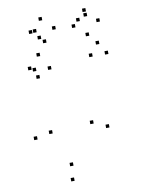

<svg xmlns="http://www.w3.org/2000/svg" viewBox="-104 -1032 828 1122"><g transform="rotate(-10 310.0 -470.5)"><path d="M500.5 -250.7V-270.7H480.5V-250.7ZM569 -674.7V-694.7H549V-674.7ZM527 -741.3V-761.3H507V-741.3ZM475.7 -676V-696H455.7V-676ZM413.5 -289.3V-309.3H393.5V-289.3ZM254.8 -67.3V-87.3H234.8V-67.3ZM167.5 -273.8V-293.8H147.5V-273.8ZM225.8 -644.2V-664.2H205.8V-644.2ZM174.3 -731.8V-751.8H154.3V-731.8ZM111.3 -661.8V-681.8H91.3V-661.8ZM150.5 -604.3V-624.3H130.5V-604.3ZM137.2 -650V-670H117.2V-650ZM74.5 -254.2V-274.2H54.5V-254.2ZM245.7 21V1H225.7V21ZM477.5 -799.2V-819.2H457.5V-799.2ZM553 -870V-890H533V-870ZM482.8 -942.3V-962.3H462.8V-942.3ZM438 -893V-913H418V-893ZM485.3 -914.3V-934.3H465.3V-914.3ZM406.3 -861.2V-881.2H386.3V-861.2ZM291.2 -870.5V-890.5H271.2V-870.5ZM222.3 -936V-956H202.3V-936ZM153 -870.2V-890.2H133V-870.2ZM197.8 -829.5V-849.5H177.8V-829.5ZM178 -872.5V-892.5H158V-872.5ZM224.2 -802.7V-822.7H204.2V-802.7Z"/></g></svg>

Font: Monaspace Radon Dots Var
Style: Regular
Weight: 400
Designer: Riley Cran and the Lettermatic Team
Version: Version 1.100 (Monaspace Radon Dots)